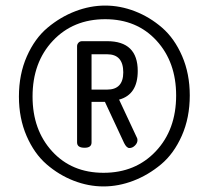

<svg xmlns="http://www.w3.org/2000/svg" viewBox="-20 -705 750 690"><path d="M48 -358Q48 -438 76.5 -502.5Q105 -567 151 -605.5Q197 -644 250.5 -664.5Q304 -685 358 -685Q412 -685 465 -664.5Q518 -644 562.5 -605.5Q607 -567 634.5 -503.5Q662 -440 662 -362Q662 -282 633.5 -217.5Q605 -153 559 -114.5Q513 -76 459.5 -55.5Q406 -35 352 -35Q298 -35 245 -55.5Q192 -76 147.5 -114.5Q103 -153 75.5 -216.5Q48 -280 48 -358ZM257 -193V-539Q257 -546 262 -551.5Q267 -557 275 -557H365Q475 -557 475 -450Q475 -365 408 -347L473 -208Q474 -205 474 -201Q474 -191 465 -182Q456 -173 445 -173Q435 -173 426 -191L357 -339H309V-193Q309 -174 284 -174Q257 -174 257 -193ZM365 -510H309V-383H365Q423 -383 423 -445Q423 -510 365 -510ZM613 -362Q613 -482 542.5 -559Q472 -636 358 -636Q243 -636 170 -558.5Q97 -481 97 -358Q97 -238 167.5 -161Q238 -84 352 -84Q467 -84 540 -161.5Q613 -239 613 -362Z"/></svg>

Font: Dosis
Style: Medium
Weight: 500
Designer: Edgar Tolentino, Pablo Impallari, Igino Marini
Foundry: Edgar Tolentino, Pablo Impallari, Igino Marini
Version: Version 1.007